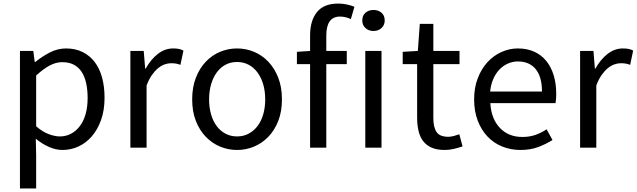

<svg xmlns="http://www.w3.org/2000/svg" viewBox="-20 -829 3575 1078"><path d="M92 -543H167L175 -481H178Q215 -511 259 -534Q303 -557 351 -557Q403 -557 443.5 -537Q484 -517 511.5 -481Q539 -445 553 -394Q567 -343 567 -280Q567 -210 547.5 -155.5Q528 -101 495.5 -63.5Q463 -26 420.5 -6.5Q378 13 331 13Q294 13 256 -3.5Q218 -20 181 -50L183 45V229H92ZM316 -63Q350 -63 378.5 -78Q407 -93 428 -120.5Q449 -148 460.5 -188Q472 -228 472 -279Q472 -324 464 -361Q456 -398 439 -424.5Q422 -451 395 -465.5Q368 -480 329 -480Q294 -480 258.5 -461Q223 -442 183 -405V-120Q220 -88 254.5 -75.5Q289 -63 316 -63Z M712 -543H787L795 -444H798Q827 -496 866.5 -526.5Q906 -557 952 -557Q970 -557 983.5 -554.5Q997 -552 1010 -545L993 -465Q979 -470 968 -472Q957 -474 940 -474Q923 -474 904.5 -467.5Q886 -461 868 -446.5Q850 -432 833 -408Q816 -384 803 -349V0H712Z M1311 13Q1261 13 1215.5 -6Q1170 -25 1135 -61.5Q1100 -98 1079.5 -150.5Q1059 -203 1059 -271Q1059 -339 1079.5 -392Q1100 -445 1135 -482Q1170 -519 1215.5 -538Q1261 -557 1311 -557Q1361 -557 1406.5 -538Q1452 -519 1487 -482Q1522 -445 1542.5 -392Q1563 -339 1563 -271Q1563 -203 1542.5 -150.5Q1522 -98 1487 -61.5Q1452 -25 1406.5 -6Q1361 13 1311 13ZM1311 -63Q1346 -63 1375 -78Q1404 -93 1425 -120Q1446 -147 1457.5 -185.5Q1469 -224 1469 -271Q1469 -318 1457.5 -356.5Q1446 -395 1425 -423Q1404 -451 1375 -466Q1346 -481 1311 -481Q1276 -481 1247 -466Q1218 -451 1197.5 -423Q1177 -395 1165.5 -356.5Q1154 -318 1154 -271Q1154 -224 1165.5 -185.5Q1177 -147 1197.5 -120Q1218 -93 1247 -78Q1276 -63 1311 -63Z M1950 -722Q1919 -736 1889 -736Q1812 -736 1812 -629V-543H1927V-469H1812V0H1721V-469H1647V-538L1721 -543V-630Q1721 -713 1759.5 -761Q1798 -809 1879 -809Q1904 -809 1927 -804Q1950 -799 1970 -791Z M2031 -543H2122V0H2031ZM2077 -655Q2050 -655 2032 -671.5Q2014 -688 2014 -714Q2014 -742 2032 -757.5Q2050 -773 2077 -773Q2104 -773 2122 -757.5Q2140 -742 2140 -714Q2140 -688 2122 -671.5Q2104 -655 2077 -655Z M2477 13Q2433 13 2403.5 0Q2374 -13 2356 -36.5Q2338 -60 2330 -93.5Q2322 -127 2322 -168V-469H2241V-538L2326 -543L2337 -695H2413V-543H2560V-469H2413V-166Q2413 -115 2431 -88Q2449 -61 2497 -61Q2511 -61 2528 -65.5Q2545 -70 2559 -75L2577 -7Q2554 1 2528 7Q2502 13 2477 13Z M2902 13Q2848 13 2800.5 -6Q2753 -25 2718 -61.5Q2683 -98 2662.5 -151Q2642 -204 2642 -271Q2642 -337 2662.5 -390Q2683 -443 2717 -480Q2751 -517 2795.5 -537Q2840 -557 2887 -557Q2939 -557 2979 -539Q3019 -521 3046.5 -487.5Q3074 -454 3088.5 -407Q3103 -360 3103 -302Q3103 -287 3102 -273.5Q3101 -260 3099 -250H2733Q2738 -162 2786.5 -111Q2835 -60 2913 -60Q2953 -60 2986 -71.5Q3019 -83 3049 -103L3082 -43Q3046 -20 3002 -3.5Q2958 13 2902 13ZM3023 -315Q3023 -398 2987.5 -441Q2952 -484 2888 -484Q2859 -484 2832.5 -472.5Q2806 -461 2785 -439.5Q2764 -418 2750 -386.5Q2736 -355 2732 -315Z M3237 -543H3312L3320 -444H3323Q3352 -496 3391.5 -526.5Q3431 -557 3477 -557Q3495 -557 3508.5 -554.5Q3522 -552 3535 -545L3518 -465Q3504 -470 3493 -472Q3482 -474 3465 -474Q3448 -474 3429.5 -467.5Q3411 -461 3393 -446.5Q3375 -432 3358 -408Q3341 -384 3328 -349V0H3237Z"/></svg>

Font: SpoqaHanSans-Regular
Style: Regular
Weight: 400
Designer: [Spoqa Han Sans] Dong-huui Kim \uAE40 \uB3D9 \uD718  Younghwa Kang \uAC15 \uC601 \uD654  [Noto Sans] Ryoko NISHIZUKA \u8
Foundry: Spoqa (http://www.spoqa-han-sans.com)
Version: Version 2.000